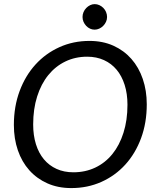

<svg xmlns="http://www.w3.org/2000/svg" viewBox="-20 -928 786 955"><path d="M49 0ZM710 -409Q710 -317.5 681.8 -241Q653.5 -164.5 603.2 -109.2Q553 -54 484.2 -23.2Q415.5 7.5 334.5 7.5Q268.5 7.5 215.8 -16Q163 -39.5 125.8 -81.2Q88.5 -123 68.8 -180.5Q49 -238 49 -306.5Q49 -398 77.5 -474.8Q106 -551.5 156.5 -607Q207 -662.5 275.8 -693.5Q344.5 -724.5 425 -724.5Q491 -724.5 543.8 -700.8Q596.5 -677 633.5 -635Q670.5 -593 690.2 -535.2Q710 -477.5 710 -409ZM614 -407Q614 -461.5 600 -505.8Q586 -550 560.2 -581Q534.5 -612 497.2 -629Q460 -646 413.5 -646Q354.5 -646 305.2 -622.2Q256 -598.5 220.2 -554.5Q184.5 -510.5 164.8 -448.2Q145 -386 145 -309Q145 -254.5 158.8 -210.5Q172.5 -166.5 198.5 -135.5Q224.5 -104.5 261.5 -87.8Q298.5 -71 345 -71Q404.5 -71 454 -94.5Q503.5 -118 539 -161.8Q574.5 -205.5 594.2 -267.8Q614 -330 614 -407ZM512.5 -843.5Q512.5 -830.5 507.2 -819.2Q502 -808 493.2 -799.2Q484.5 -790.5 473.5 -785.5Q462.5 -780.5 450.5 -780.5Q438.5 -780.5 427.8 -785.5Q417 -790.5 408.8 -799.2Q400.5 -808 395.5 -819.2Q390.5 -830.5 390.5 -843.5Q390.5 -856.5 395.5 -868Q400.5 -879.5 409 -888.2Q417.5 -897 428.2 -902.2Q439 -907.5 451 -907.5Q463 -907.5 474 -902.5Q485 -897.5 493.8 -888.8Q502.5 -880 507.5 -868.2Q512.5 -856.5 512.5 -843.5Z"/></svg>

Font: Lato
Style: Italic
Weight: 400
Italic angle: -7°
Designer: Lukasz Dziedzic
Foundry: tyPoland Lukasz Dziedzic
Version: Version 2.007; 2014-02-27